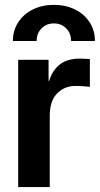

<svg xmlns="http://www.w3.org/2000/svg" viewBox="-20 -758 405 778"><path d="M53.7 0V-515.6H176.8V-429.7H178.7Q192.9 -474.1 223.1 -497.3Q253.4 -520.5 303.7 -520.5Q315.9 -520.5 326.2 -519.8Q336.4 -519 344.2 -518.6V-406.2Q336.9 -407.2 320.1 -408.4Q303.2 -409.7 285.2 -409.7Q241.2 -409.7 211.4 -379.4Q181.6 -349.1 181.6 -289.1V0ZM32.2 -591.8Q32.2 -634.3 53.7 -667.5Q75.2 -700.7 112.8 -719.5Q150.4 -738.3 198.2 -738.3Q246.6 -738.3 284.2 -719.5Q321.8 -700.7 343.3 -667.5Q364.7 -634.3 364.7 -591.8H268.1Q268.1 -622.6 248.5 -642.8Q229 -663.1 198.2 -663.1Q168 -663.1 148.2 -642.8Q128.4 -622.6 128.4 -591.8Z"/></svg>

Font: Inter Display Semi Bold
Style: Regular
Weight: 600
Designer: Rasmus Andersson
Foundry: rsms
Version: Version 4.000;git-37864ae